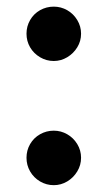

<svg xmlns="http://www.w3.org/2000/svg" viewBox="-20 -641 322 576"><path d="M59.5 -167.7Q59.5 -189.9 70.3 -208.7Q81.1 -227.4 100.1 -238.2Q119.2 -249 141.3 -249Q162.9 -249 181.7 -238.2Q200.5 -227.4 211.8 -208.7Q223.2 -189.9 223.2 -167.7Q223.2 -145.6 211.8 -126.8Q200.5 -108 181.7 -96.7Q162.9 -85.5 141.3 -85.5Q119.2 -85.5 100.1 -96.7Q81.1 -108 70.3 -126.8Q59.5 -145.6 59.5 -167.7ZM59.5 -539.9Q59.5 -562 70.3 -580.8Q81.1 -599.6 100.1 -610.4Q119.2 -621.1 141.3 -621.1Q162.9 -621.1 181.7 -610.4Q200.5 -599.6 211.8 -580.8Q223.2 -562 223.2 -539.9Q223.2 -517.7 211.8 -499.1Q200.5 -480.6 181.7 -469.3Q162.9 -458 141.3 -458Q119.2 -458 100.1 -469.3Q81.1 -480.6 70.3 -499.1Q59.5 -517.7 59.5 -539.9Z"/></svg>

Font: WEMIX Pretendard Variable
Style: Regular
Weight: 400
Designer: Base glyphs from Inter by Rasmus Andersson; Hangeul glyphs from Noto Sans CJK(Source Han Sans) by Jang Soo-young and Kan
Foundry: Kil Hyung-jin
Version: Version 1.000;Glyphs 3.2 (3208)